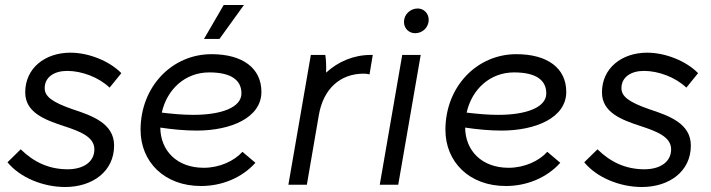

<svg xmlns="http://www.w3.org/2000/svg" viewBox="-20 -740 2849 769"><path d="M241 9C350 9 437 -53 437 -157C437 -245 351 -276 272 -302C188 -331 159 -354 159 -387C159 -431 197 -456 249 -456C307 -456 375 -431 419 -389L466 -447C418 -496 335 -529 262 -529C160 -529 81 -467 81 -370C81 -289 160 -260 236 -235C300 -214 358 -192 358 -142C358 -90 312 -62 251 -62C177 -62 116 -90 63 -142L10 -90C60 -29 152 9 241 9Z M785 5C868 5 948 -27 1003 -88L951 -132C918 -95 859 -68 796 -68C689 -68 623 -136 622 -229C669 -222 719 -217 768 -217C904 -217 1027 -268 1027 -372C1027 -467 952 -523 827 -523C669 -523 543 -393 543 -220C543 -92 638 5 785 5ZM859 -584 957 -720H876L797 -584ZM628 -289C649 -383 722 -450 818 -450C909 -450 947 -417 947 -366C947 -310 868 -280 754 -280C713 -280 669 -284 628 -289Z M1135 0H1209L1257 -279C1275 -384 1342 -445 1437 -445C1445 -445 1453 -444 1460 -442L1473 -520H1465C1396 -520 1334 -493 1286 -449C1287 -474 1286 -501 1283 -520H1225Z M1501 0H1575L1665 -520H1591ZM1643 -607C1671 -607 1697 -629 1697 -661C1697 -686 1678 -706 1653 -706C1624 -706 1598 -683 1598 -652C1598 -627 1617 -607 1643 -607Z M2006 5C2089 5 2169 -27 2224 -88L2172 -132C2139 -95 2080 -68 2017 -68C1910 -68 1844 -136 1843 -229C1890 -222 1940 -217 1989 -217C2125 -217 2248 -268 2248 -372C2248 -467 2173 -523 2048 -523C1890 -523 1764 -393 1764 -220C1764 -92 1859 5 2006 5ZM1849 -289C1870 -383 1943 -450 2039 -450C2130 -450 2168 -417 2168 -366C2168 -310 2089 -280 1975 -280C1934 -280 1890 -284 1849 -289Z M2551 9C2660 9 2747 -53 2747 -157C2747 -245 2661 -276 2582 -302C2498 -331 2469 -354 2469 -387C2469 -431 2507 -456 2559 -456C2617 -456 2685 -431 2729 -389L2776 -447C2728 -496 2645 -529 2572 -529C2470 -529 2391 -467 2391 -370C2391 -289 2470 -260 2546 -235C2610 -214 2668 -192 2668 -142C2668 -90 2622 -62 2561 -62C2487 -62 2426 -90 2373 -142L2320 -90C2370 -29 2462 9 2551 9Z"/></svg>

Font: Fixel Display 20240404
Style: Italic
Weight: 400
Italic angle: -10°
Designer: AlfaBravo + MacPaw
Foundry: Kyrylo Tkachov, Marchela Mozhyna, Serhii Makarenko, Maria Weinstein, Zakhar Kryvoshyya
Version: Version 1.211;Glyphs 3.2 (3225)